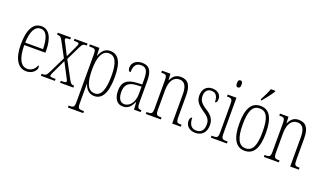

<svg xmlns="http://www.w3.org/2000/svg" viewBox="-89 -1376 3775 2226"><g transform="rotate(20 1798.5 -263.5)"><path d="M211 10C291 10 333 -47 333 -80C333 -94 328 -101 322 -104C305 -62 272 -21 214 -21C135 -21 88 -101 87 -269H348V-294C348 -449 297 -543 203 -543C103 -543 47 -450 47 -262C47 -88 109 10 211 10ZM308 -299H88C91 -431 129 -513 203 -513C278 -513 306 -426 308 -299Z M390 0H563V-24H531C500 -24 493 -29 493 -42C493 -55 502 -70 516 -100L588 -252L665 -105C683 -71 694 -54 694 -42C694 -31 687 -24 650 -24H627V0H791V-24H788C761 -24 749 -31 726 -74L611 -288L695 -460C718 -508 730 -512 769 -512H771V-536H610V-512H632C667 -512 673 -507 673 -494C673 -482 664 -463 650 -433L595 -316L533 -437C517 -465 507 -484 507 -494C507 -505 512 -512 549 -512H566V-536H404V-512H408C441 -512 452 -505 475 -462L572 -281L473 -78C449 -30 437 -24 396 -24H390Z M811 239H1000V215H988C934 215 923 208 923 141V18C923 -30 924 -72 923 -98H924C945 -33 984 10 1052 10C1144 10 1201 -79 1201 -278C1201 -467 1148 -546 1049 -546C982 -546 947 -501 924 -441H921L917 -536H799V-512H813C874 -512 882 -505 882 -438V140C882 208 871 215 816 215H811ZM1047 -21C952 -21 923 -122 923 -275C923 -426 963 -515 1045 -515C1124 -515 1160 -438 1160 -279C1160 -121 1128 -21 1047 -21Z M1402 10C1472 10 1503 -33 1530 -90H1533L1539 0H1621V-24H1619C1581 -24 1570 -35 1570 -105V-367C1570 -496 1528 -543 1445 -543C1368 -543 1321 -499 1321 -441C1321 -411 1332 -394 1353 -394C1353 -476 1381 -513 1443 -513C1506 -513 1529 -471 1529 -371V-307L1466 -304C1347 -299 1289 -251 1289 -147C1289 -41 1335 10 1402 10ZM1410 -21C1355 -21 1330 -72 1330 -146C1330 -227 1369 -274 1471 -278L1530 -281V-191C1530 -95 1481 -21 1410 -21Z M1685 0H1870V-24H1864C1810 -24 1800 -31 1800 -99V-330C1800 -454 1848 -510 1916 -510C1985 -510 2010 -452 2010 -360V0H2117V-24H2113C2060 -24 2051 -31 2051 -100V-360C2051 -486 2011 -543 1921 -543C1859 -543 1826 -511 1801 -458H1798L1794 -536H1689V-512H1694C1749 -512 1759 -506 1759 -438V-100C1759 -31 1749 -24 1693 -24H1685Z M2297 10C2379 10 2428 -43 2428 -130C2428 -194 2404 -241 2326 -289C2260 -330 2231 -366 2231 -421C2231 -472 2254 -513 2309 -513C2364 -513 2391 -475 2391 -403C2410 -403 2419 -420 2419 -450C2419 -504 2377 -542 2310 -542C2239 -542 2194 -493 2194 -418C2194 -348 2223 -310 2306 -254C2375 -210 2391 -174 2391 -128C2391 -55 2358 -19 2298 -19C2235 -19 2206 -66 2206 -143C2190 -143 2177 -128 2177 -93C2177 -44 2214 10 2297 10Z M2583 -654C2600 -654 2612 -664 2612 -698C2612 -731 2600 -742 2583 -742C2566 -742 2555 -731 2555 -698C2555 -664 2566 -654 2583 -654ZM2487 0H2686V-24H2673C2618 -24 2608 -32 2608 -100V-536H2500V-512H2507C2560 -512 2568 -503 2568 -434V-99C2568 -31 2558 -24 2502 -24H2487Z M2881 -619V-606H2892C2932 -652 2985 -721 3004 -756V-766H2949C2934 -721 2910 -676 2881 -619ZM2905 10C3012 10 3069 -75 3069 -267C3069 -450 3016 -543 2907 -543C2793 -543 2741 -452 2741 -267C2741 -77 2801 10 2905 10ZM2906 -21C2820 -21 2782 -106 2782 -267C2782 -431 2814 -512 2905 -512C2996 -512 3028 -431 3028 -267C3028 -106 2996 -21 2906 -21Z M3141 0H3326V-24H3320C3266 -24 3256 -31 3256 -99V-330C3256 -454 3304 -510 3372 -510C3441 -510 3466 -452 3466 -360V0H3573V-24H3569C3516 -24 3507 -31 3507 -100V-360C3507 -486 3467 -543 3377 -543C3315 -543 3282 -511 3257 -458H3254L3250 -536H3145V-512H3150C3205 -512 3215 -506 3215 -438V-100C3215 -31 3205 -24 3149 -24H3141Z"/></g></svg>

Font: Noto Serif Tamil ExtraCondensed ExtraLight
Style: Regular
Weight: 200
Width: 2
Designer: Indian Type Foundry, Tom Grace, and the Monotype Design Team
Foundry: Monotype Imaging Inc.
Version: Version 2.004